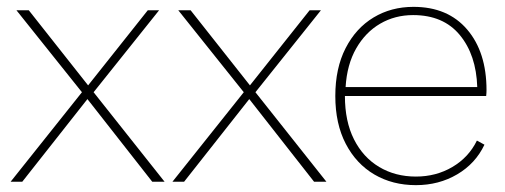

<svg xmlns="http://www.w3.org/2000/svg" viewBox="-20 -530 1472 560"><path d="M460 0H424L235 -241L45 0H11L219 -261L28 -500H64L237 -281L411 -500H444L253 -261Z M932 0H896L707 -241L517 0H483L691 -261L500 -500H536L709 -281L883 -500H916L725 -261Z M1193 10Q1125 10 1072 -21Q1019 -52 988.5 -110.5Q958 -169 958 -250Q958 -331 988 -389.5Q1018 -448 1069.5 -479Q1121 -510 1186 -510Q1286 -510 1342.5 -444Q1399 -378 1399 -267Q1399 -259 1398 -250H980H986Q986 -176 1012.5 -123.5Q1039 -71 1086 -43Q1133 -15 1193 -15Q1252 -15 1299.5 -43Q1347 -71 1371 -120L1393 -108Q1367 -53 1313.5 -21.5Q1260 10 1193 10ZM988 -276H1372Q1369 -370 1321 -428Q1273 -486 1185 -486Q1132 -486 1089 -461Q1046 -436 1019 -389Q992 -342 988 -276Z"/></svg>

Font: Prodigy Sans ExtraLight
Style: Regular
Weight: 200
Designer: Wei Huang
Foundry: Wei Huang
Version: Version 1.003; ttfautohint (v1.8.3)